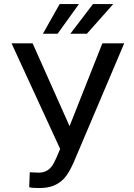

<svg xmlns="http://www.w3.org/2000/svg" viewBox="-20 -927 668 957"><path d="M326.7 -298.3 490.2 -710.9H599.1L347.7 -118.7Q322.3 -62 300.3 -38.3Q278.3 -14.6 248.8 -2.2Q219.2 10.3 174.8 10.3Q136.2 10.3 125.5 5.9L128.4 -68.4L172.9 -66.4Q224.1 -66.4 249 -115.7L261.2 -141.1L279.8 -184.6L37.6 -710.9H142.6ZM443.4 -906.7H544.4L413.1 -758.8H330.6ZM277.3 -906.7H373.5L267.1 -758.8H193.8Z"/></svg>

Font: Roboto
Style: Regular
Weight: 400
Designer: Google
Version: Version 2.001047; 2015